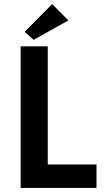

<svg xmlns="http://www.w3.org/2000/svg" viewBox="-20 -929 520 949"><path d="M216 -116H457V0H82V-700H216ZM318 -828 146 -732 102 -772 238 -909Z"/></svg>

Font: Tilda Sans Bold
Style: Regular
Weight: 700
Designer: ParaType Ltd
Foundry: ParaType Ltd
Version: Version 1.009